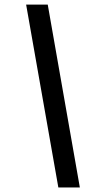

<svg xmlns="http://www.w3.org/2000/svg" viewBox="-20 -830 434 850"><path d="M238.3 0 95.7 -809.6H191.4L333.5 0Z"/></svg>

Font: Oswald
Style: Medium
Weight: 500
Designer: Vernon Adams
Foundry: Vernon Adams
Version: 3.0; ttfautohint (v0.94.23-7a4d-dirty) -l 8 -r 50 -G 150 -x 